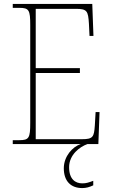

<svg xmlns="http://www.w3.org/2000/svg" viewBox="-20 -734 575 978"><path d="M45 0H391C350 13 305 62 305 123C305 189 341 224 399 224C419 224 436 219 455 210V187C431 196 419 200 399 200C364 200 332 179 332 118C332 53 388 13 425 0H481L487 -163H467L463 -94C459 -37 454 -25 398 -25H162V-362H387V-387H162V-689H366C424 -689 429 -678 433 -613L436 -551H456L450 -714H45V-694H78C128 -694 134 -683 134 -606V-108C134 -31 128 -20 78 -20H45Z"/></svg>

Font: Noto Serif Devanagari SemiCondensed Thin
Style: Regular
Weight: 100
Width: 4
Designer: Universal Thirst, Indian Type Foundry and the Monotype Design Team
Foundry: Monotype Imaging Inc.
Version: Version 2.004